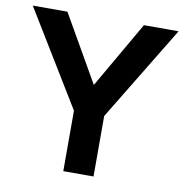

<svg xmlns="http://www.w3.org/2000/svg" viewBox="-76 -741 780 813"><g transform="rotate(10 313.5 -334.0)"><path d="M249 0V-260L0 -668H149L313 -382L478 -668H627L379 -260V0Z"/></g></svg>

Font: Atkinson Hyperlegible Next SemiBold
Style: Regular
Weight: 600
Designer: Elliott Scott, Megan Eiswerth, Linus Boman, Theodore Petrosky, Letters from Sweden
Foundry: Applied Design Works, Letters from Sweden
Version: Version 2.001